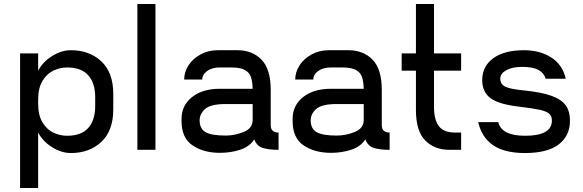

<svg xmlns="http://www.w3.org/2000/svg" viewBox="-20 -746 2903 956"><path d="M544 -278V-202Q544 -95 484.5 -39.5Q425 16 333 16Q286 16 239.5 -13Q193 -42 170 -86V190H80V-480H170V-394Q193 -438 239.5 -467Q286 -496 333 -496Q425 -496 484.5 -440.5Q544 -385 544 -278ZM454 -262Q454 -332 419.5 -371Q385 -410 314 -410Q280 -410 247 -395Q214 -380 192 -344Q170 -308 170 -251V-229Q170 -172 192 -136Q214 -100 247 -85Q280 -70 314 -70Q385 -70 419.5 -109Q454 -148 454 -218Z M754 -726V0H664V-726Z M1367 -86V0Q1320 0 1289.5 -9Q1259 -18 1246 -52Q1223 -16 1176 -0.5Q1129 15 1075 15Q994 15 939 -22Q884 -59 884 -143V-154Q884 -221 936 -262.5Q988 -304 1075 -304H1238Q1237 -341 1229 -363.5Q1221 -386 1198.5 -398Q1176 -410 1133 -410H1073Q1036 -410 1011.5 -392.5Q987 -375 987 -350H897Q897 -387 918.5 -420.5Q940 -454 978.5 -475Q1017 -496 1064 -496H1162Q1236 -496 1282 -449Q1328 -402 1328 -298V-123Q1328 -86 1367 -86ZM1238 -149V-228H1104Q1029 -228 1001.5 -203.5Q974 -179 974 -147Q974 -105 1003.5 -88Q1033 -71 1104 -71Q1149 -71 1193.5 -89Q1238 -107 1238 -149Z M1920 -86V0Q1873 0 1842.5 -9Q1812 -18 1799 -52Q1776 -16 1729 -0.5Q1682 15 1628 15Q1547 15 1492 -22Q1437 -59 1437 -143V-154Q1437 -221 1489 -262.5Q1541 -304 1628 -304H1791Q1790 -341 1782 -363.5Q1774 -386 1751.5 -398Q1729 -410 1686 -410H1626Q1589 -410 1564.5 -392.5Q1540 -375 1540 -350H1450Q1450 -387 1471.5 -420.5Q1493 -454 1531.5 -475Q1570 -496 1617 -496H1715Q1789 -496 1835 -449Q1881 -402 1881 -298V-123Q1881 -86 1920 -86ZM1791 -149V-228H1657Q1582 -228 1554.5 -203.5Q1527 -179 1527 -147Q1527 -105 1556.5 -88Q1586 -71 1657 -71Q1702 -71 1746.5 -89Q1791 -107 1791 -149Z M2141 -394V-214Q2141 -150 2165 -118Q2189 -86 2246 -86H2276V0H2217Q2143 0 2097 -47Q2051 -94 2051 -198V-394H1980V-480H2051V-726H2141V-480H2276V-394Z M2594 16Q2491 16 2434.5 -23.5Q2378 -63 2361 -138H2461Q2477 -70 2595 -70Q2728 -70 2728 -146Q2728 -168 2714.5 -180Q2701 -192 2666.5 -199.5Q2632 -207 2557 -216Q2459 -228 2420 -259Q2381 -290 2381 -347Q2381 -416 2436 -456Q2491 -496 2589 -496Q2668 -496 2724.5 -460Q2781 -424 2797 -354H2697Q2689 -382 2661.5 -397.5Q2634 -413 2579 -413Q2531 -413 2501 -396.5Q2471 -380 2471 -355Q2471 -326 2497 -314Q2523 -302 2587 -296Q2677 -287 2727 -268.5Q2777 -250 2797.5 -220.5Q2818 -191 2818 -145Q2818 -70 2762 -27Q2706 16 2594 16Z"/></svg>

Font: Violet Sans
Style: Regular
Weight: 400
Designer: Calvin Waterman
Foundry: Violet Office
Version: Version 1.013